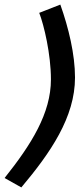

<svg xmlns="http://www.w3.org/2000/svg" viewBox="-55 -770 365 837"><path d="M38 47C165 -104 272 -259 272 -432C272 -533 244 -649 208 -750L116 -714C137 -660 167 -533 167 -424C167 -276 82 -141 -35 6Z"/></svg>

Font: FIGSv2-sans-serif SmBold Italic
Style: Regular
Weight: 600
Italic angle: -12°
Designer: Matt McInerney, Pablo Impallari, Rodrigo Fuenzalida
Foundry: Matt McInerney, Pablo Impallari, Rodrigo Fuenzalida
Version: Version 4.020;hotconv 1.0.109;makeotfexe 2.5.65596